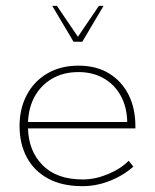

<svg xmlns="http://www.w3.org/2000/svg" viewBox="-20 -628 531 658"><path d="M263 10Q192 10 144 -16.5Q96 -43 71.5 -89.5Q47 -136 47 -196Q47 -256 72 -303Q97 -350 142.5 -376.5Q188 -403 249 -403Q310 -403 353.5 -376.5Q397 -350 420.5 -303.5Q444 -257 444 -195V-188H76Q78 -111 125 -63Q173 -13 264 -13Q306 -13 349.5 -31Q393 -49 421 -77L437 -57Q402 -26 356 -8Q310 10 263 10ZM76 -210H416Q415 -261 394 -299.5Q373 -338 335.5 -359.5Q298 -381 249 -381Q196 -381 157 -357.5Q118 -334 97 -294Q78 -257 76 -210ZM232 -485 159 -608H175L247 -502L319 -608H335L262 -485Z"/></svg>

Font: Rokkitt SemiBold Thin
Style: Regular
Weight: 250
Version: Version 3.103